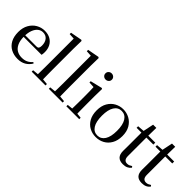

<svg xmlns="http://www.w3.org/2000/svg" viewBox="106 -1745 2696 2696"><g transform="rotate(45 1454.5 -397.0)"><path d="M307 15Q231 15 172 -16Q113 -47 79.5 -108.5Q46 -170 46 -260Q46 -346 81 -408Q116 -470 174 -503.5Q232 -537 299 -537Q367 -537 414.5 -509Q462 -481 486.5 -433.5Q511 -386 511 -325Q511 -289 505 -265H90V-297H370Q398 -297 408 -312Q418 -327 418 -360Q418 -425 386 -464.5Q354 -504 296 -504Q255 -504 221.5 -477.5Q188 -451 168 -399.5Q148 -348 148 -273Q148 -192 172.5 -139.5Q197 -87 239 -63Q281 -39 336 -39Q389 -39 427.5 -58Q466 -77 495 -112L512 -99Q480 -45 428.5 -15Q377 15 307 15Z M574 0V-28L690 -39H730L848 -28V0ZM660 0Q661 -33 661.5 -72.5Q662 -112 662.5 -153Q663 -194 663 -230V-745L578 -750V-777L749 -809L764 -800L761 -644V-230Q761 -194 761.5 -153Q762 -112 762.5 -72.5Q763 -33 764 0Z M914 0V-28L1030 -39H1070L1188 -28V0ZM1000 0Q1001 -33 1001.5 -72.5Q1002 -112 1002.5 -153Q1003 -194 1003 -230V-745L918 -750V-777L1089 -809L1104 -800L1101 -644V-230Q1101 -194 1101.5 -153Q1102 -112 1102.5 -72.5Q1103 -33 1104 0Z M1262 0V-28L1371 -39H1411L1518 -28V0ZM1341 0Q1342 -25 1343 -66Q1344 -107 1344.5 -152Q1345 -197 1345 -230V-294Q1345 -345 1344 -384.5Q1343 -424 1341 -461L1255 -466V-491L1432 -534L1445 -526L1442 -382V-230Q1442 -197 1442.5 -152Q1443 -107 1443.5 -66Q1444 -25 1445 0ZM1386 -655Q1360 -655 1341.5 -672Q1323 -689 1323 -716Q1323 -743 1341.5 -760Q1360 -777 1386 -777Q1412 -777 1431 -760Q1450 -743 1450 -716Q1450 -689 1431 -672Q1412 -655 1386 -655Z M1858 15Q1788 15 1730 -16.5Q1672 -48 1637.5 -110Q1603 -172 1603 -261Q1603 -351 1639 -412.5Q1675 -474 1733.5 -505.5Q1792 -537 1858 -537Q1926 -537 1984.5 -505.5Q2043 -474 2079 -412.5Q2115 -351 2115 -261Q2115 -172 2079.5 -110Q2044 -48 1986 -16.5Q1928 15 1858 15ZM1858 -17Q1929 -17 1969 -79Q2009 -141 2009 -260Q2009 -379 1969 -441.5Q1929 -504 1858 -504Q1788 -504 1748 -441.5Q1708 -379 1708 -260Q1708 -141 1748 -79Q1788 -17 1858 -17Z M2318 -484V-522H2506V-484ZM2397 15Q2332 15 2300 -18.5Q2268 -52 2268 -122Q2268 -147 2268.5 -167Q2269 -187 2269 -215V-484H2173V-515L2290 -524L2271 -510L2306 -679H2370L2367 -506V-495V-119Q2367 -74 2384.5 -53.5Q2402 -33 2434 -33Q2456 -33 2472.5 -40Q2489 -47 2509 -60L2524 -42Q2503 -14 2472 0.5Q2441 15 2397 15Z M2693 -484V-522H2881V-484ZM2772 15Q2707 15 2675 -18.5Q2643 -52 2643 -122Q2643 -147 2643.5 -167Q2644 -187 2644 -215V-484H2548V-515L2665 -524L2646 -510L2681 -679H2745L2742 -506V-495V-119Q2742 -74 2759.5 -53.5Q2777 -33 2809 -33Q2831 -33 2847.5 -40Q2864 -47 2884 -60L2899 -42Q2878 -14 2847 0.5Q2816 15 2772 15Z"/></g></svg>

Font: Noto Serif KR ExtraLight Medium
Style: Regular
Weight: 500
Version: Version 2.002-H1;hotconv 1.1.0;makeotfexe 2.6.0